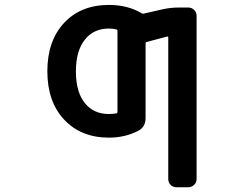

<svg xmlns="http://www.w3.org/2000/svg" viewBox="-20 -577 1040 794"><path d="M710 197.3Q695.3 197.3 685.5 187.5Q675.8 177.7 675.8 163.1V-422.9Q675.8 -426.8 670.9 -425.8L585.9 -403.3Q582 -402.3 582 -397.5V-88.9Q582 -51.8 551.8 -36.1Q497.1 -7.8 430.7 -7.8Q315.4 -7.8 245.6 -82Q175.8 -156.2 175.8 -282.2Q175.8 -408.2 245.1 -482.4Q314.5 -556.6 430.7 -556.6Q507.8 -556.6 565.4 -522.5Q569.3 -519.5 573.2 -520.5L650.4 -538.1Q684.6 -545.9 718.8 -545.9H758.8Q772.5 -545.9 782.7 -536.1Q793 -526.4 793 -511.7V163.1Q793 177.7 782.7 187.5Q772.5 197.3 758.8 197.3ZM430.7 -459Q367.2 -459 331.1 -413.1Q293.9 -367.2 293.9 -281.7Q293.9 -196.3 331.1 -150.4Q367.2 -105.5 430.7 -105.5Q447.3 -105.5 461.9 -108.4Q465.8 -109.4 465.8 -114.3V-450.2Q465.8 -454.1 461.9 -455.1Q447.3 -459 430.7 -459Z"/></svg>

Font: Rounded-L Mgen+ 1m medium
Style: Regular
Weight: 500
Designer: [Source Han Sans]
Ryoko NISHIZUKA  (kana & ideographs); Paul D. Hunt (Latin, Greek & Cyrillic); Wenlong ZHANG  (bopomofo
Version: Version 1.059.20150602